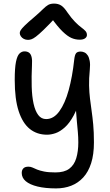

<svg xmlns="http://www.w3.org/2000/svg" viewBox="-20 -788 615 1069"><path d="M292 261Q232 261 189 250.5Q146 240 123.5 221Q101 202 101 175Q101 159 110 149.5Q119 140 138 140Q151 140 161.5 145Q172 150 186.5 156Q201 162 225.5 167Q250 172 289 172Q338 172 365.5 151.5Q393 131 404.5 93Q416 55 416 5Q416 -24 413.5 -52Q411 -80 408 -112Q405 -144 402 -186.5Q399 -229 398 -287L432 -258Q414 -189 390.5 -145.5Q367 -102 340.5 -78.5Q314 -55 289 -46.5Q264 -38 242 -38Q186 -38 146 -70Q106 -102 84 -169Q62 -236 62 -343Q62 -410 69 -444Q76 -478 88.5 -490Q101 -502 116 -502Q132 -502 142 -494.5Q152 -487 156 -470Q160 -453 158 -424Q155 -361 156.5 -306Q158 -251 167 -210.5Q176 -170 193 -147.5Q210 -125 237 -125Q279 -125 310.5 -168.5Q342 -212 362.5 -286.5Q383 -361 393 -454Q396 -482 403.5 -491.5Q411 -501 429 -501Q440 -501 450.5 -496Q461 -491 468.5 -479.5Q476 -468 479.5 -448.5Q483 -429 480 -400Q475 -349 476 -311Q477 -273 481 -239.5Q485 -206 490 -171.5Q495 -137 499 -95Q503 -53 503 5Q503 72 487.5 120.5Q472 169 443.5 200Q415 231 376.5 246Q338 261 292 261ZM136 -566Q123 -566 112.5 -571.5Q102 -577 96 -586Q90 -595 90 -604Q90 -611 95 -619.5Q100 -628 117 -645Q134 -662 172 -694Q202 -720 218.5 -736.5Q235 -753 248 -760.5Q261 -768 281 -768Q304 -768 320.5 -757.5Q337 -747 356 -718Q379 -685 398.5 -665.5Q418 -646 433 -635Q448 -624 456 -615Q464 -606 464 -593Q464 -582 453.5 -574.5Q443 -567 424 -567Q400 -567 378 -576.5Q356 -586 328.5 -612.5Q301 -639 263 -692H291Q249 -647 222.5 -621.5Q196 -596 180 -584Q164 -572 154 -569Q144 -566 136 -566Z"/></svg>

Font: Shantell Sans
Style: Regular
Weight: 400
Designer: Stephen Nixon, Anya Danilova, Shantell Martin
Foundry: Arrow Type
Version: Version 1.008;[ac192a2d6]